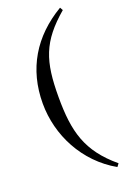

<svg xmlns="http://www.w3.org/2000/svg" viewBox="-161 -733 656 967"><g transform="rotate(-20 166.5 -249.5)"><path d="M304 161C164 44 134 -69 134 -255C134 -448 165 -541 304 -660L295 -676C135 -581 48 -437 48 -252C48 -82 134 87 292 177Z"/></g></svg>

Font: XITS Math
Style: Regular
Weight: 400
Designer: MicroPress Inc., with final additions and corrections provided by Coen Hoffman, Elsevier (retired)
Version: Version 1.108